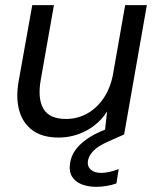

<svg xmlns="http://www.w3.org/2000/svg" viewBox="-20 -521 615 744"><path d="M207 12Q144 12 106 -16Q68 -44 54.5 -93Q41 -142 52 -205L105 -501H189L138 -212Q125 -140 148 -100Q171 -60 236 -60Q278 -60 315 -79.5Q352 -99 379 -137Q406 -175 417 -228L465 -501H549L461 0H385L395 -89Q364 -41 314 -14.5Q264 12 207 12ZM353 203Q322 203 297 193.5Q272 184 259 163Q246 142 252 108Q256 84 271 62Q286 40 315 19Q344 -2 390 -20L447 -43L461 0L398 28Q360 45 342.5 63Q325 81 321 100Q317 123 331.5 136Q346 149 373 149Q387 149 404.5 145Q422 141 440 134L431 190Q413 196 393 199.5Q373 203 353 203Z"/></svg>

Font: DM Sans 17pt
Style: Italic
Weight: 400
Italic angle: -10°
Version: Version 4.004;gftools[0.9.30]